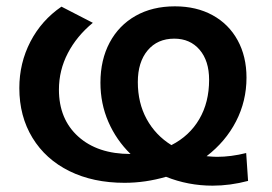

<svg xmlns="http://www.w3.org/2000/svg" viewBox="-20 -567 859 606"><path d="M651 19Q574 19 504 -9Q439 10 373 10Q274 10 199 -27Q124 -64 82.5 -132Q41 -200 41 -289Q41 -368 76 -435.5Q111 -503 174 -546L273 -495Q222 -453 194 -399Q166 -345 166 -284Q166 -191 227 -136Q288 -81 392 -81Q347 -125 322 -182.5Q297 -240 297 -306Q297 -378 326 -432.5Q355 -487 408 -517Q461 -547 532 -547Q600 -547 651 -519Q702 -491 730 -440Q758 -389 758 -322Q758 -248 725 -184Q692 -120 632 -74Q654 -72 665 -72Q709 -72 757 -84L763 4Q706 19 651 19ZM415 -308Q415 -242 443 -191Q471 -140 521 -109Q578 -138 609 -191Q640 -244 640 -315Q640 -375 610 -410Q580 -445 530 -445Q477 -445 446 -408Q415 -371 415 -308Z"/></svg>

Font: CMG Sans SemiBold
Style: Regular
Weight: 600
Designer: Julieta Ulanovsky
Foundry: Julieta Ulanovsky
Version: Version 7.200